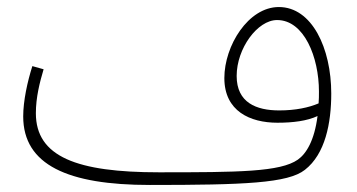

<svg xmlns="http://www.w3.org/2000/svg" viewBox="-20 -505 1015 546"><path d="M406 21C675 21 799 16 847 -22C905 -67 922 -155 922 -239C922 -368 867 -485 773 -485C686 -485 618 -375 618 -283C618 -189 691 -156 769 -156C813 -156 853 -161 883 -175C874 -105 851 -68 827 -51C777 -16 659 -15 432 -15C199 -15 82 -59 82 -183C82 -228 93 -271 104 -308L72 -317C58 -273 46 -218 46 -174C46 -36 173 21 406 21ZM653 -289C653 -367 712 -448 768 -448C845 -448 887 -342 887 -245C887 -233 887 -222 886 -211C858 -199 820 -191 774 -191C709 -191 653 -213 653 -289Z"/></svg>

Font: Noto Sans Arabic ExtLt
Style: Regular
Weight: 200
Designer: Monotype Design Team, Nadine Chahine, Nizar Qandah and Khaled Hosny
Foundry: Monotype Imaging Inc.
Version: Version 2.012